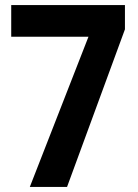

<svg xmlns="http://www.w3.org/2000/svg" viewBox="-20 -733 541 753"><path d="M97 0 327 -589H24V-713H470V-618L243 0Z"/></svg>

Font: Noto Sans Malayalam Condensed
Style: Bold
Weight: 700
Width: 3
Designer: Jelle Bosma - Monotype Design Team
Foundry: Monotype Imaging Inc.
Version: Version 2.104; ttfautohint (v1.8.4.7-5d5b)